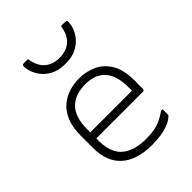

<svg xmlns="http://www.w3.org/2000/svg" viewBox="-231 -931 1061 1061"><g transform="rotate(-45 300.0 -400.5)"><path d="M303 -536Q355 -536 402.5 -515Q450 -494 480.5 -445Q511 -396 511 -310V-245Q511 -242 509.5 -239.5Q508 -237 506 -235.5Q504 -234 500 -234H212Q196 -234 180 -234Q164 -234 148 -234H129L107 -281H461Q461 -287 461 -293.5Q461 -300 461 -306Q461 -356 449.5 -392Q438 -428 415 -450Q395 -470 366.5 -479.5Q338 -489 303 -489Q225 -489 180 -445Q135 -401 135 -301V-212Q135 -185 140 -161.5Q145 -138 154.5 -119Q164 -100 178 -86Q202 -62 239.5 -49.5Q277 -37 329 -37Q365 -37 392.5 -42Q420 -47 445 -58.5Q470 -70 496 -89H508Q508 -77 508 -66.5Q508 -56 508 -48Q508 -46 507.5 -44Q507 -42 505 -40Q489 -24 462.5 -12.5Q436 -1 402 4.5Q368 10 328 10Q270 10 224.5 -4Q179 -18 148 -45.5Q117 -73 101 -114Q85 -155 85 -210V-304Q85 -370 103.5 -414.5Q122 -459 153.5 -486Q185 -513 224 -524.5Q263 -536 303 -536ZM307 -692Q360 -692 393.5 -721Q427 -750 436 -811Q444 -811 451.5 -811Q459 -811 467 -811Q477 -811 480 -807Q483 -803 481 -789Q477 -750 455 -717.5Q433 -685 397 -665.5Q361 -646 314 -646H300Q253 -646 217 -665.5Q181 -685 159.5 -717.5Q138 -750 133 -789Q132 -803 134.5 -807Q137 -811 147 -811Q155 -811 162.5 -811Q170 -811 178 -811Q187 -750 220.5 -721Q254 -692 307 -692Z"/></g></svg>

Font: Recursive Sans Linear Light
Style: Regular
Weight: 300
Version: Version 1.085